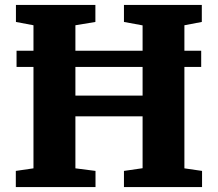

<svg xmlns="http://www.w3.org/2000/svg" viewBox="-20 -763 888 783"><path d="M116.5 -76.5V-660L45 -673.5V-743H369V-673.5L287.5 -660V-373H561.5V-659.5L485.5 -673.5V-743H803V-673.5L732 -660V-76.5L804 -66V0H485.5V-66L561.5 -77V-288.5H287.5V-76.5L369.5 -66V0H44.5V-66ZM800.5 -556V-490H47.5V-556Z"/></svg>

Font: Merriweather Light 18pt Black
Style: Regular
Weight: 900
Version: Version 2.100